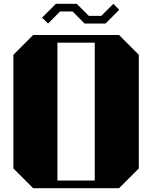

<svg xmlns="http://www.w3.org/2000/svg" viewBox="-20 -983 795 1003"><path d="M153 0H602L705 -103V-697L602 -800H153L50 -697V-103ZM280 -760H475V-40H280ZM272 -963 200 -891 231 -860 294 -923H359L422 -860H531L603 -932L572 -963L509 -900H444L381 -963Z"/></svg>

Font: Kumar One
Style: Regular
Weight: 400
Designer: Parimal Parmar
Foundry: Indian Type Foundry
Version: Version 1.001;PS 1.001;hotconv 1.0.88;makeotf.lib2.5.647800